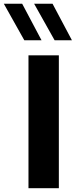

<svg xmlns="http://www.w3.org/2000/svg" viewBox="-70 -992 410 1012"><path d="M80.1 -700.2H240.2V0H80.1ZM148.9 -779.8H58.1L-49.8 -972.2H46.9ZM309.1 -779.8H217.8L109.9 -972.2H207Z"/></svg>

Font: Gully
Style: Bold
Weight: 700
Designer: jaikishan Patel
Foundry: MagicType
Version: Version 1.000;Glyphs 3.2 (3242)